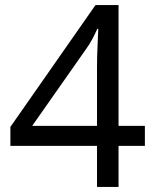

<svg xmlns="http://www.w3.org/2000/svg" viewBox="-20 -738 612 758"><path d="M552 -162H448V0H363V-162H21V-237L357 -718H448V-241H552ZM363 -466Q363 -518 365 -554.5Q367 -591 368 -624H364Q356 -605 344 -583Q332 -561 321 -546L107 -241H363Z"/></svg>

Font: Noto Sans Chakma
Style: Regular
Weight: 400
Designer: Zachary Quinn Scheuren - Monotype Design Team
Foundry: Monotype Imaging Inc.
Version: Version 2.003; ttfautohint (v1.8.4.7-5d5b)